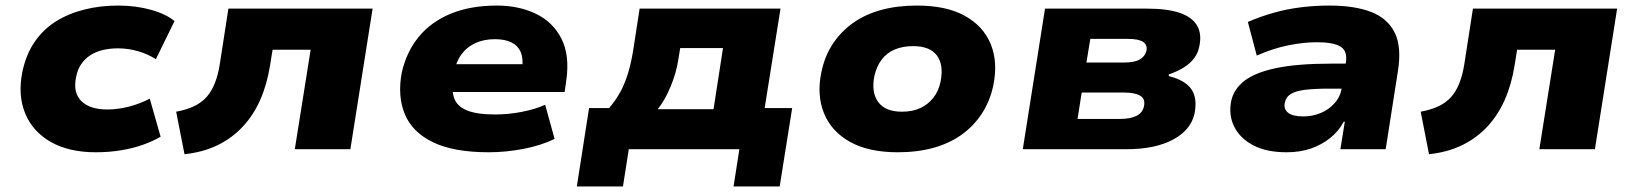

<svg xmlns="http://www.w3.org/2000/svg" viewBox="-20 -537 5885 691"><path d="M325 11Q228 11 163 -26Q98 -63 71 -128Q44 -193 60 -276Q73 -340 104.5 -386Q136 -432 182 -460.5Q228 -489 285 -503Q342 -517 405 -517Q469 -517 524 -501.5Q579 -486 608 -461L541 -324Q513 -342 477.5 -352.5Q442 -363 405 -363Q375 -363 350 -357Q325 -351 305.5 -338.5Q286 -326 272.5 -306.5Q259 -287 254 -260Q242 -204 272.5 -173.5Q303 -143 366 -143Q405 -143 445 -153.5Q485 -164 519 -182L558 -45Q531 -29 494.5 -16Q458 -3 415 4Q372 11 325 11Z M644 18 614 -135Q652 -142 679 -155Q706 -168 724 -188.5Q742 -209 753.5 -238.5Q765 -268 771 -306L802 -506H1321L1241 0H1041L1098 -358H961L952 -302Q941 -233 916.5 -177.5Q892 -122 853 -80.5Q814 -39 762 -14Q710 11 644 18Z M1739 11Q1613 11 1538.5 -25Q1464 -61 1437 -126Q1410 -191 1426 -276Q1443 -351 1487.5 -405Q1532 -459 1603 -488Q1674 -517 1768 -517Q1847 -517 1908.5 -487.5Q1970 -458 2000.5 -398Q2031 -338 2018 -247L2012 -206H1576L1592 -306H1875L1859 -289Q1864 -326 1854 -349.5Q1844 -373 1820.5 -384.5Q1797 -396 1761 -396Q1721 -396 1690 -381.5Q1659 -367 1639.5 -339.5Q1620 -312 1613 -272L1611 -260Q1604 -214 1614.5 -184Q1625 -154 1661 -139.5Q1697 -125 1762 -125Q1810 -125 1858.5 -134.5Q1907 -144 1942 -160L1976 -37Q1926 -13 1863 -1Q1800 11 1739 11Z M2056 134 2100 -148H2172Q2196 -176 2212.5 -206Q2229 -236 2241 -276Q2253 -316 2261 -370L2282 -506H2789L2732 -148H2831L2786 134H2620L2641 0H2243L2222 134ZM2347 -144H2548L2582 -364H2428L2421 -321Q2414 -275 2393.5 -225.5Q2373 -176 2347 -144Z M3211 11Q3106 11 3039 -26.5Q2972 -64 2945.5 -129.5Q2919 -195 2936 -277Q2948 -335 2977.5 -379.5Q3007 -424 3051 -455Q3095 -486 3152.5 -501.5Q3210 -517 3280 -517Q3386 -517 3452.5 -480Q3519 -443 3545.5 -378.5Q3572 -314 3555 -230Q3543 -173 3513.5 -128Q3484 -83 3440.5 -52Q3397 -21 3339.5 -5Q3282 11 3211 11ZM3226 -135Q3264 -135 3292 -148Q3320 -161 3339 -185Q3358 -209 3365 -243Q3377 -303 3352 -337Q3327 -371 3266 -371Q3229 -371 3200.5 -359Q3172 -347 3153.5 -323Q3135 -299 3127 -264Q3115 -205 3140.5 -170Q3166 -135 3226 -135Z M3661 0 3741 -506H4106Q4182 -506 4226.5 -490.5Q4271 -475 4288.5 -444.5Q4306 -414 4296 -369Q4292 -347 4278 -328Q4264 -309 4241 -294.5Q4218 -280 4186 -269L4187 -263Q4246 -248 4268 -215.5Q4290 -183 4279 -128Q4266 -69 4201.5 -34.5Q4137 0 4034 0ZM3858 -109H4011Q4048 -109 4070 -120Q4092 -131 4097 -154Q4103 -181 4083.5 -192.5Q4064 -204 4025 -204H3873ZM3890 -312H4026Q4063 -312 4082 -323Q4101 -334 4106 -354Q4110 -376 4093.5 -386.5Q4077 -397 4040 -397H3904Z M4610 11Q4539 11 4491.5 -13.5Q4444 -38 4422.5 -80Q4401 -122 4411 -173Q4420 -216 4458.5 -246Q4497 -276 4573 -292Q4649 -308 4772 -308H4849L4835 -218H4765Q4713 -218 4678.5 -214Q4644 -210 4626 -199Q4608 -188 4604 -167Q4599 -145 4615.5 -131.5Q4632 -118 4671 -118Q4703 -118 4732.5 -130Q4762 -142 4783 -165.5Q4804 -189 4809 -221L4824 -313Q4830 -354 4804 -369.5Q4778 -385 4719 -385Q4672 -385 4617 -374Q4562 -363 4503 -337L4471 -458Q4517 -478 4565.5 -491.5Q4614 -505 4664 -511Q4714 -517 4764 -517Q4855 -517 4914.5 -494Q4974 -471 4999.5 -419.5Q5025 -368 5011 -281L4967 0H4804L4820 -99H4816Q4798 -65 4767.5 -40.5Q4737 -16 4698 -2.5Q4659 11 4610 11Z M5123 18 5093 -135Q5131 -142 5158 -155Q5185 -168 5203 -188.5Q5221 -209 5232.5 -238.5Q5244 -268 5250 -306L5281 -506H5800L5720 0H5520L5577 -358H5440L5431 -302Q5420 -233 5395.5 -177.5Q5371 -122 5332 -80.5Q5293 -39 5241 -14Q5189 11 5123 18Z"/></svg>

Font: Nunito Sans 7pt SemiExpanded Black
Style: Italic
Weight: 900
Width: 6
Italic angle: -9°
Designer: Vernon Adams
Foundry: Vernon Adams
Version: Version 3.101;gftools[0.9.27]